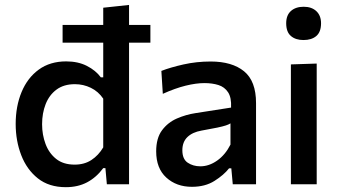

<svg xmlns="http://www.w3.org/2000/svg" viewBox="-20 -764 1412 796"><path d="M253 12Q183 12 137 -24.5Q91 -61 68 -120.8Q45 -180.5 45 -250Q45 -323.5 69.5 -382.5Q94 -441.5 140.8 -475.5Q187.5 -509.5 254.5 -509.5Q303.5 -509.5 340.2 -490.8Q377 -472 398 -443.5H408V-587H239.5V-660.5H408V-732L515 -743.5V-660.5H603.5V-587H515V0H423L417 -67H408Q379.5 -28.5 341.2 -8.2Q303 12 253 12ZM289.5 -81.5Q330 -81.5 359.2 -100.8Q388.5 -120 408 -153V-355Q387.5 -385 356.5 -400Q325.5 -415 290.5 -415Q244.5 -415 214.2 -392.5Q184 -370 169.2 -332.2Q154.5 -294.5 154.5 -249Q154.5 -205.5 168.8 -167.2Q183 -129 212.8 -105.2Q242.5 -81.5 289.5 -81.5Z M775.5 10.5Q711.5 10.5 669.5 -27.8Q627.5 -66 627.5 -136.5Q627.5 -191.5 651.8 -224Q676 -256.5 713.5 -272.8Q751 -289 790.5 -295L938 -318Q940 -359.5 925.5 -381.5Q911 -403.5 885.5 -411.5Q860 -419.5 827.5 -419.5Q793 -419.5 749.5 -408.8Q706 -398 655 -375L649 -470Q686 -484.5 740.5 -496.8Q795 -509 853.5 -509Q942 -509 991.8 -468.5Q1041.5 -428 1041.5 -336.5V0H945L939 -66H929.5Q908 -38.5 869.2 -14Q830.5 10.5 775.5 10.5ZM810.5 -74.5Q846.5 -74.5 880.2 -98.2Q914 -122 935.5 -164.5V-252.5Q928.5 -248 916.5 -244Q904.5 -240 881 -235Q857.5 -230 815 -222.5Q778 -216 757 -195.8Q736 -175.5 736 -141Q736 -104.5 758.2 -89.5Q780.5 -74.5 810.5 -74.5Z M1186 0V-497L1293 -500.5V0ZM1238 -598Q1205.5 -598 1186 -614.8Q1166.5 -631.5 1166.5 -667.5Q1166.5 -701 1186.2 -718.5Q1206 -736 1239 -736Q1272 -736 1291.5 -717.8Q1311 -699.5 1311 -667.5Q1311 -631.5 1291.5 -614.8Q1272 -598 1238 -598Z"/></svg>

Font: Commissioner Medium
Style: Regular
Weight: 500
Designer: Kostas Bartsokas
Foundry: Kostas Bartsokas
Version: Version 1.000; ttfautohint (v1.8.3)